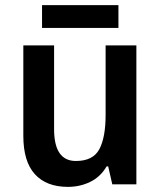

<svg xmlns="http://www.w3.org/2000/svg" viewBox="-20 -719 626 749"><path d="M512 -542V0H418L402 -70H396Q372 -29 332 -9.5Q292 10 245 10Q161 10 116 -39.5Q71 -89 71 -189V-542H191V-215Q191 -91 276 -91Q343 -91 367.5 -137Q392 -183 392 -271V-542ZM442 -699V-610H144V-699Z"/></svg>

Font: Noto Sans Malayalam SemiCondensed SemiBold
Style: Regular
Weight: 600
Width: 4
Designer: Jelle Bosma - Monotype Design Team
Foundry: Monotype Imaging Inc.
Version: Version 2.104; ttfautohint (v1.8.4.7-5d5b)